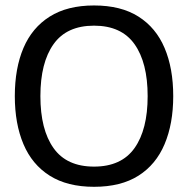

<svg xmlns="http://www.w3.org/2000/svg" viewBox="-20 -682 698 713"><path d="M329.2 11.7Q230 11.7 164.6 -29.6Q99.2 -70.8 67.1 -146.7Q35 -222.5 35 -325Q35 -428.3 67.1 -503.8Q99.2 -579.2 164.6 -620.4Q230 -661.7 329.2 -661.7Q429.2 -661.7 494.2 -620.4Q559.2 -579.2 591.2 -503.8Q623.3 -428.3 623.3 -325Q623.3 -222.5 591.2 -146.7Q559.2 -70.8 494.2 -29.6Q429.2 11.7 329.2 11.7ZM329.2 -63.3Q430.8 -63.3 479.6 -132.1Q528.3 -200.8 528.3 -325Q528.3 -449.2 479.6 -517.9Q430.8 -586.7 329.2 -586.7Q227.5 -586.7 178.8 -517.9Q130 -449.2 130 -325Q130 -200.8 178.8 -132.1Q227.5 -63.3 329.2 -63.3Z"/></svg>

Font: Familjen Grotesk GF
Style: Regular
Weight: 400
Designer: Anders Wikstroem, Jonas Baeckman, Matilda Gysing, Kristian Moeller
Foundry: Familjen STHLM AB
Version: Version 2.000; Beta; Release 4; Build 6